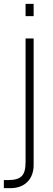

<svg xmlns="http://www.w3.org/2000/svg" viewBox="-30 -740 275 999"><path d="M145 -656V-720H103V-656ZM24.5 239C98.5 239 145 192.5 145 118.5V-540H103V103C103 174 80 197 9 197H-10V239Z"/></svg>

Font: Vela Sans ExtLt
Style: Regular
Weight: 200
Designer: Principal design: Mikhail Sharanda - project Manrope.
Design modification: Ravid Balaliev
Foundry: Mikhail Sharanda
Version: Version 1.001